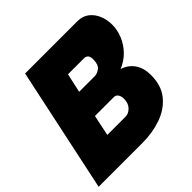

<svg xmlns="http://www.w3.org/2000/svg" viewBox="-184 -871 1032 1032"><g transform="rotate(-45 332.0 -355.0)"><path d="M148 -710H545Q585 -710 611.5 -689Q638 -668 651.5 -635Q665 -602 665 -564Q665 -525 649 -485.5Q633 -446 602.5 -414Q572 -382 528 -364Q572 -350 596.5 -314.5Q621 -279 621 -225Q621 -146 580 -96Q539 -46 473 -23Q407 0 330 0H-3ZM402 -435Q422 -435 441.5 -450Q461 -465 461 -506Q461 -526 452.5 -535Q444 -544 431 -544H308L284 -435ZM365 -164Q389 -164 408.5 -184Q428 -204 428 -238Q428 -258 419.5 -270.5Q411 -283 396 -283H252L227 -164Z"/></g></svg>

Font: Raleway Black
Style: Italic
Weight: 900
Italic angle: -12°
Designer: Matt McInerney, Pablo Impallari, Rodrigo Fuenzalida
Foundry: Matt McInerney, Pablo Impallari, Rodrigo Fuenzalida
Version: Version 4.101;RELEASE